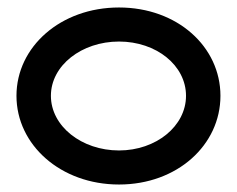

<svg xmlns="http://www.w3.org/2000/svg" viewBox="-20 -482 633 513"><path d="M24 -226C24 -95 142 11 298 11C454 11 569 -95 569 -226C569 -357 454 -462 298 -462C142 -462 24 -357 24 -226ZM116 -226C116 -307 198 -371 298 -371C398 -371 477 -307 477 -226C477 -145 397 -80 298 -80C198 -80 116 -145 116 -226Z"/></svg>

Font: Charger Sport
Style: BdExt
Weight: 700
Designer: Jasper
Foundry: Cannot Into Space Fonts
Version: Version 1.1